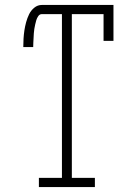

<svg xmlns="http://www.w3.org/2000/svg" viewBox="-20 -755 540 775"><path d="M137 0V-37H230V-698H149Q140 -698 134.5 -690Q129 -682 126.5 -673.5Q124 -665 122 -656Q120 -647 118.5 -638Q117 -629 116.5 -620Q116 -611 115.5 -601.5Q115 -592 114.5 -583Q114 -574 114 -565H74Q74 -582 75 -599Q76 -616 78.5 -632.5Q81 -649 85.5 -665.5Q90 -682 97.5 -697.5Q105 -713 118.5 -724Q132 -735 149 -735H438V-590H398V-698H270V-37H363V0Z"/></svg>

Font: Iosevka Slab Extralight
Style: Regular
Weight: 200
Monospace: yes
Designer: Belleve Invis
Foundry: Belleve Invis
Version: Version 11.1.1; ttfautohint (v1.8.3)